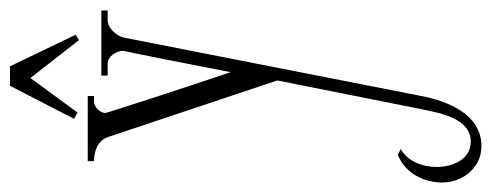

<svg xmlns="http://www.w3.org/2000/svg" viewBox="-408 -472 1010 395"><g transform="rotate(-90 97.5 -274.0)"><path d="M71 87C63 124 53 189 4 189C-33 189 -48 151 -48 119C-48 91 -37 59 -11 45L-23 39C-64 55 -80 97 -80 130C-80 172 -50 211 -5 211C61 211 88 140 98 87L218 -524C221 -539 237 -558 254 -558H274V-571H140V-558H165C180 -558 191 -539 191 -526C191 -525 193 -542 147 -305C120 -385 63 -559 63 -563C63 -573 75 -586 86 -586H98V-599H-36V-586C-14 -586 7 -578 14 -556L130 -209ZM159 -759H119L51 -627L64 -620L135 -717L213 -617L224 -624Z"/></g></svg>

Font: Bigelow Rules
Style: Regular
Weight: 400
Designer: Astigmatic (AOETI)
Foundry: Astigmatic (AOETI)
Version: Version 1.000